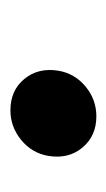

<svg xmlns="http://www.w3.org/2000/svg" viewBox="63 -262 207 374"><g transform="rotate(-90 167.0 -74.5)"><path d="M127.9 9.2Q89.8 9.2 67.1 -17.8Q44.4 -44.9 50.8 -84.2Q56.3 -116.4 81.9 -137.3Q107.5 -158.2 139.6 -158.2Q178.4 -158.2 200.6 -131.2Q222.9 -104.1 216.9 -65.7Q211.9 -33.7 186.4 -12.2Q160.8 9.2 127.9 9.2Z"/></g></svg>

Font: Adwaita Sans
Style: Italic
Weight: 400
Italic angle: -9.39999°
Designer: Rasmus Andersson
Foundry: rsms
Version: Version 4.001;git-9221beed3